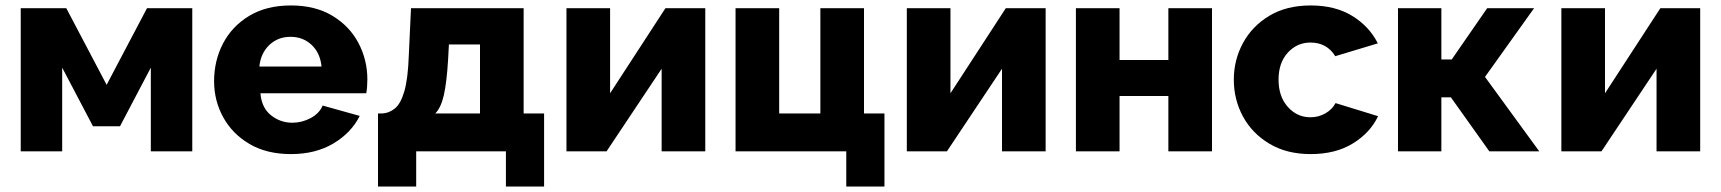

<svg xmlns="http://www.w3.org/2000/svg" viewBox="-20 -555 6309 704"><path d="M56 0V-525H223L371 -244L519 -525H685V0H533V-307L420 -92H321L208 -307V0Z M1047 10Q958 10 895 -27Q832 -64 798.5 -125Q765 -186 765 -257Q765 -333 798 -396Q831 -459 894 -497Q957 -535 1047 -535Q1136 -535 1199 -497Q1262 -459 1294.5 -397Q1327 -335 1327 -264Q1327 -235 1323 -213H935Q939 -160 973.5 -132.5Q1008 -105 1052 -105Q1087 -105 1119 -122Q1151 -139 1163 -168L1299 -130Q1268 -68 1202.5 -29Q1137 10 1047 10ZM931 -311H1159Q1154 -361 1122.5 -390.5Q1091 -420 1045 -420Q999 -420 967.5 -390Q936 -360 931 -311Z M1366 129V-139H1382Q1406 -140 1427.5 -157Q1449 -174 1462.5 -220Q1476 -266 1479 -353L1487 -525H1900V-139H1975V129H1835V0H1506V129ZM1576 -139H1740V-392H1626L1623 -336Q1618 -253 1607.5 -206.5Q1597 -160 1576 -139Z M2057 0V-525H2217V-213L2420 -525H2566V0H2406V-303L2204 0Z M3083 129V0H2677V-525H2837V-139H2988V-525H3148V-139H3223V129Z M3305 0V-525H3465V-213L3668 -525H3814V0H3654V-303L3452 0Z M3925 0V-525H4085V-335H4264V-525H4424V0H4264V-203H4085V0Z M4786 10Q4698 10 4634.5 -28Q4571 -66 4537.5 -128Q4504 -190 4504 -263Q4504 -335 4537.5 -397Q4571 -459 4634 -497Q4697 -535 4786 -535Q4876 -535 4938.5 -496.5Q5001 -458 5032 -396L4876 -349Q4845 -399 4785 -399Q4736 -399 4702 -362Q4668 -325 4668 -263Q4668 -201 4702 -163Q4736 -125 4785 -125Q4815 -125 4840 -139.5Q4865 -154 4877 -177L5033 -129Q5004 -68 4940.5 -29Q4877 10 4786 10Z M5106 0V-525H5265V-337H5303L5433 -525H5605L5425 -273L5624 0H5441L5300 -198H5265V0Z M5705 0V-525H5865V-213L6068 -525H6214V0H6054V-303L5852 0Z"/></svg>

Font: Raleway ExtraBold
Style: Regular
Weight: 800
Designer: Matt McInerney, Pablo Impallari, Rodrigo Fuenzalida
Foundry: Matt McInerney, Pablo Impallari, Rodrigo Fuenzalida
Version: Version 4.026